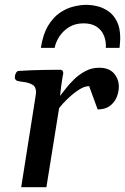

<svg xmlns="http://www.w3.org/2000/svg" viewBox="-20 -776 519 796"><path d="M229 -378.4Q238.3 -389.6 252.7 -408.7Q267.1 -427.7 287.6 -447.5Q308.1 -467.3 334 -481.2Q359.9 -495.1 391.1 -495.1Q432.1 -495.1 452.4 -471.7Q472.7 -448.2 472.7 -416.5Q472.7 -394.5 463.6 -372.8Q454.6 -351.1 435.3 -336.7Q416 -322.3 384.8 -322.3L349.6 -418.9Q330.1 -418.9 306.9 -403.8Q283.7 -388.7 261.7 -367.7Q239.7 -346.7 225.1 -328.1L172.4 0H67.9L127.9 -379.9Q129.4 -388.2 129.4 -394Q129.4 -416.5 114.3 -425Q99.1 -433.6 80.3 -435.8Q61.5 -438 50.8 -440.9Q41.5 -445.3 41.5 -455.6Q41.5 -465.3 46.1 -473.4Q50.8 -481.4 56.6 -481.9Q113.3 -485.4 160.6 -486.1Q208 -486.8 230 -486.8Q233.9 -486.8 238 -483.9Q242.2 -481 242.2 -472.2Q242.2 -472.2 238.3 -450.2Q234.4 -428.2 229 -378.4ZM337.4 -755.9Q358.9 -755.9 383.1 -750.2Q407.2 -744.6 429 -729.7Q450.7 -714.8 464.6 -687.5Q478.5 -660.2 478.5 -617.2Q478.5 -608.4 477.5 -598.4Q476.6 -588.4 475.6 -577.6H418.5Q418.9 -580.6 418.9 -583Q418.9 -585.4 418.9 -587.9Q418.9 -610.8 409.4 -631.8Q399.9 -652.8 379.4 -666Q358.9 -679.2 326.2 -679.2Q292.5 -679.2 267.3 -664.1Q242.2 -648.9 226.8 -625.7Q211.4 -602.5 206.5 -577.6H149.4Q158.2 -634.8 179.7 -669.9Q201.2 -705.1 229 -723.6Q256.8 -742.2 285.6 -749Q314.5 -755.9 337.4 -755.9Z"/></svg>

Font: Gelasio Medium
Style: Italic
Weight: 500
Italic angle: -8.5°
Designer: Eben Sorkin
Foundry: Eben Sorkin
Version: Version 1.008